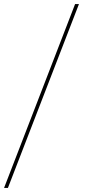

<svg xmlns="http://www.w3.org/2000/svg" viewBox="-62 -717 446 946"><path d="M308 -697H327L-23 209H-42Z"/></svg>

Font: Hanken Grotesk Thin
Style: Regular
Weight: 100
Designer: Alfredo Marco Pradil
Foundry: Hanken Design Co.
Version: Version 3.014